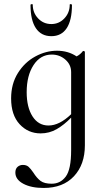

<svg xmlns="http://www.w3.org/2000/svg" viewBox="-20 -649 507 950"><path d="M393 -397Q395 -397 397.5 -395.5Q400 -394 400 -393V70Q400 165 346 223Q292 281 196 281Q134 281 95 260Q56 239 56 205Q56 186 67 176.5Q78 167 93 167Q111 167 121.5 176.5Q132 186 145 205Q162 232 180.5 246Q199 260 236 260Q279 260 305.5 224.5Q332 189 332 94V-67Q297 -31 260.5 -10Q224 11 181 11Q119 11 77 -34.5Q35 -80 35 -162Q35 -234 68.5 -287.5Q102 -341 154.5 -369.5Q207 -398 262 -398Q317 -398 359 -370Q377 -379 390 -396Q391 -397 393 -397ZM332 -84V-292Q332 -329 303.5 -354Q275 -379 236 -379Q180 -379 146 -327Q112 -275 112 -193Q112 -118 141 -73Q170 -28 220 -28Q274 -28 332 -84ZM142 -626Q142 -586 168.5 -558Q195 -530 234 -530Q272 -530 298.5 -558Q325 -586 325 -626Q325 -629 330.5 -628.5Q336 -628 336 -624Q336 -549 310 -509.5Q284 -470 234 -470Q184 -470 157.5 -509.5Q131 -549 131 -624Q131 -628 136.5 -628.5Q142 -629 142 -626Z"/></svg>

Font: Cormorant Infant Medium
Style: Regular
Weight: 500
Designer: Christian Thalmann (Catharsis Fonts)
Version: Version 3.000